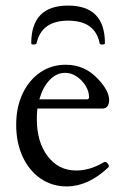

<svg xmlns="http://www.w3.org/2000/svg" viewBox="-20 -657 441 688"><path d="M219 11Q166 11 125 -17.5Q84 -46 61 -96Q38 -146 38 -210Q38 -273 61 -321.5Q84 -370 124 -397.5Q164 -425 216 -425Q285 -425 333 -372Q371 -331 371 -299Q371 -268 346 -268H114Q112 -250 112 -230Q112 -148 151 -97Q190 -46 253 -46Q302 -46 351 -75Q359 -80 366 -71Q373 -62 368 -57Q296 11 219 11ZM214 -396Q182 -396 157.5 -370Q133 -344 121 -301H292Q299 -301 299 -309Q299 -330 286.5 -350Q274 -370 254.5 -383Q235 -396 214 -396ZM92 -502Q92 -637 224 -637Q356 -637 356 -502Q356 -498 347 -497.5Q338 -497 337 -502Q321 -583 224 -583Q129 -583 111 -502Q110 -498 101 -497.5Q92 -497 92 -502Z"/></svg>

Font: Junicode
Style: Regular
Weight: 400
Designer: Peter S. Baker
Version: Version 2.100; ttfautohint (v1.8.4)